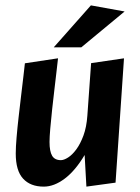

<svg xmlns="http://www.w3.org/2000/svg" viewBox="-20 -683 523 718"><path d="M303.1 14.9 296.5 -103.4Q261.5 -44.5 221.8 -14.8Q182.2 14.9 143.7 14.9Q93.6 14.9 66.3 -15Q38.9 -44.8 38.9 -108.9Q38.9 -132.9 42 -169.1Q45 -205.3 49.8 -246.7Q54.5 -288.1 59.3 -328.2Q64.1 -368.4 67.8 -399.8Q71.6 -431.3 73.1 -446.3L197 -465Q195.4 -451 191.9 -420.3Q188.4 -389.7 183.8 -351.3Q179.3 -312.9 175 -274Q170.8 -235.1 168 -202.6Q165.2 -170.2 165.2 -152.2Q165.2 -117 174.9 -100.6Q184.6 -84.1 207.7 -84.1Q219 -84.1 234.6 -94Q250.2 -103.9 265.3 -124.3Q280.4 -144.7 292.1 -176.2Q303.7 -207.7 306.7 -250.8L320.7 -446.9L443.7 -464.9L412.1 0ZM180.9 -505.9 319.9 -662.9 446 -640.1 283.9 -505.9Z"/></svg>

Font: Ancizar Sans Thin
Style: Italic
Weight: 100
Italic angle: -4°
Designer: Cesar Puertas, Viviana Monsalve, Julian Moncada, Julian Prieto, Jose Castro, Mariel Hernandez, Felipe Aragon, Sara Alarc
Version: Version 8.100